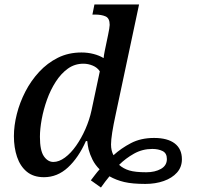

<svg xmlns="http://www.w3.org/2000/svg" viewBox="-20 -780 924 856"><path d="M667 -165Q727 -165 759 -140.5Q791 -116 791 -70Q791 -35 769 -10.5Q747 14 710 27Q673 40 628 40Q570 40 534 31.5Q498 23 468 6Q449 29 430 56L385 24Q395 11 404.5 -1.5Q414 -14 424 -25Q404 -45 392.5 -68Q381 -91 375 -114Q373 -123 371.5 -132Q370 -141 369 -151H363Q330 -77 283 -33.5Q236 10 176 10Q129 10 99.5 -14.5Q70 -39 56 -80.5Q42 -122 42 -173Q42 -220 55 -271.5Q68 -323 93 -371.5Q118 -420 154.5 -459.5Q191 -499 238 -522.5Q285 -546 343 -546Q371 -546 396.5 -539.5Q422 -533 442 -521Q443 -533 446.5 -550.5Q450 -568 452 -577L462 -625Q465 -639 467 -651.5Q469 -664 469 -669Q469 -699 450.5 -707Q432 -715 404 -715H392L401 -760H600L496 -271Q475 -175 475 -136Q475 -108 486 -88Q520 -119 564 -142Q608 -165 667 -165ZM218 -58Q243 -58 269.5 -77.5Q296 -97 319.5 -130.5Q343 -164 361 -205Q379 -246 388 -288L425 -462Q414 -479 393.5 -487.5Q373 -496 352 -496Q313 -496 282.5 -474Q252 -452 228.5 -415.5Q205 -379 189.5 -335.5Q174 -292 166 -248.5Q158 -205 158 -170Q158 -109 175.5 -83.5Q193 -58 218 -58ZM632 -12Q671 -12 697.5 -27Q724 -42 724 -71Q724 -97 705 -106.5Q686 -116 659 -116Q615 -116 577.5 -95Q540 -74 511 -45Q530 -28 556.5 -20Q583 -12 632 -12Z"/></svg>

Font: Noto Serif Medium
Style: Italic
Weight: 500
Italic angle: -12°
Designer: Monotype Design Team
Foundry: Monotype Imaging Inc.
Version: Version 2.014; ttfautohint (v1.8.4.7-5d5b)